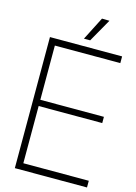

<svg xmlns="http://www.w3.org/2000/svg" viewBox="-149 -1112 842 1190"><g transform="rotate(15 272.0 -517.5)"><path d="M70 0V-841H533V-798H113V-450H521V-410H113V-43H533V0ZM276 -886 352 -1035 400 -1034 316 -886Z"/></g></svg>

Font: Matangi Light
Style: Regular
Weight: 300
Designer: Prashant Pant
Foundry: The Graphic Ant
Version: Version 3.002